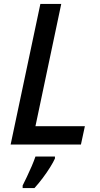

<svg xmlns="http://www.w3.org/2000/svg" viewBox="-20 -734 508 975"><path d="M34 0 185 -714H291L160 -93H411L391 0ZM95 208Q104 190 116.5 164Q129 138 141 110Q153 82 160 61H259V71Q251 89 234.5 115.5Q218 142 197 170Q176 198 155 221H95Z"/></svg>

Font: Noto Sans Display Medium
Style: Italic
Weight: 500
Italic angle: -12°
Designer: Monotype Design Team
Foundry: Monotype Imaging Inc.
Version: Version 2.003